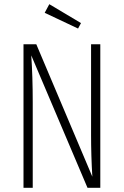

<svg xmlns="http://www.w3.org/2000/svg" viewBox="-20 -895 590 915"><path d="M458 0H397L129 -631Q136 -528 136 -409V0H92V-684H153L420 -53Q414 -155 414 -252V-684H458ZM215 -875 366 -785 352 -759 193 -834Z"/></svg>

Font: Fira Sans Extra Condensed ExtraLight
Style: Regular
Weight: 275
Width: 1
Designer: Carrois Corporate & Edenspiekermann AG
Foundry: Carrois Corporate GbR & Edenspiekermann AG
Version: Version 4.203